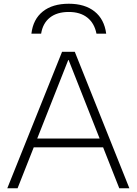

<svg xmlns="http://www.w3.org/2000/svg" viewBox="-20 -1007 731 1027"><path d="M348 -987Q434 -987 486 -945.5Q538 -904 548 -827H496Q485 -883 447 -913Q409 -943 348 -943Q285 -943 247 -913Q209 -883 200 -827H148Q157 -904 209 -945.5Q261 -987 348 -987ZM19 0 312 -730H380L672 0H618L347 -686H345L74 0ZM138 -219V-266H553V-219Z"/></svg>

Font: M PLUS 2 Light
Style: Regular
Weight: 300
Designer: Coji Morishita
Foundry: UNDERFOREST DESIGN
Version: Version 1.001